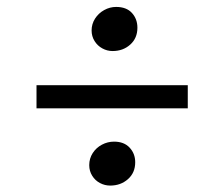

<svg xmlns="http://www.w3.org/2000/svg" viewBox="-20 -600 664 568"><path d="M251 -510Q251 -529 261.2 -545Q271.5 -561 288.2 -570.2Q305 -579.5 323.5 -579.5Q354 -579.5 370.2 -561.8Q386.5 -544 386.5 -518Q386.5 -487 365.2 -468Q344 -449 313 -449Q297 -449 282.8 -456.8Q268.5 -464.5 259.8 -478.5Q251 -492.5 251 -510ZM88 -348H535.5V-279.5H88ZM317.5 -181Q347 -181 363.5 -163.2Q380 -145.5 380 -120Q380 -89 358.5 -70Q337 -51 306 -51Q290 -51 275.8 -58.5Q261.5 -66 252.8 -80Q244 -94 244 -111.5Q244 -131 254.2 -147Q264.5 -163 281.5 -172Q298.5 -181 317.5 -181Z"/></svg>

Font: Merriweather 12pt
Style: Regular
Weight: 400
Designer: Eben Sorkin
Foundry: Eben Sorkin
Version: Version 2.100